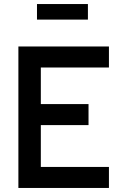

<svg xmlns="http://www.w3.org/2000/svg" viewBox="-20 -930 608 950"><path d="M163 -910H415V-833H163ZM71 -700H519V-596H182V-415H418V-311H182V-104H519V0H71Z"/></svg>

Font: Haskoy SemiBold
Style: Regular
Weight: 600
Designer: Ertekin Erdin
Foundry: Ertekin Erdin
Version: Version 1.500; ttfautohint (v1.8.3)